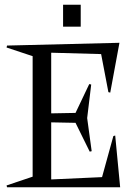

<svg xmlns="http://www.w3.org/2000/svg" viewBox="-20 -793 577 813"><path d="M7.8 -7.8 118.2 -44.9V-555.2L7.8 -591.8L9.8 -600.1L485.8 -611.8L446.8 -400.9L439 -402.8L408.2 -564L196.8 -569.8V-313L299.8 -314.9L357.9 -437L366.2 -435.1L349.1 -293L368.2 -152.8L359.9 -150.9L299.8 -272.9L196.8 -274.9V-33.2L412.1 -43L460 -216.8L467.8 -219.2L488.8 0H9.8ZM247.1 -680.2V-772.9H321.8V-680.2Z"/></svg>

Font: Halibut Cnd
Style: Regular
Weight: 400
Width: 3
Designer: Matteo Maggi
Foundry: Collletttivo
Version: Version 3.080 | FøM Fix